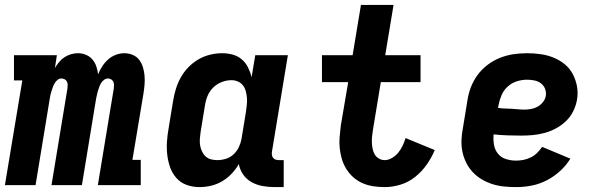

<svg xmlns="http://www.w3.org/2000/svg" viewBox="-28 -755 2448 783"><path d="M-8 0 63 -427H29V-530H204L196 -478Q204 -491 213.5 -502.5Q223 -514 235.5 -522Q248 -530 262 -534Q276 -538 290 -538Q307 -538 322.5 -531.5Q338 -525 348.5 -513Q359 -501 364.5 -485Q370 -469 372 -452Q379 -469 389 -484.5Q399 -500 413 -512.5Q427 -525 444.5 -531.5Q462 -538 479 -538Q497 -538 513.5 -531Q530 -524 540 -510.5Q550 -497 555 -480.5Q560 -464 561.5 -446Q563 -428 561.5 -410Q560 -392 557 -373L512 -103H546V0H371L436 -394Q437 -401 437 -408.5Q437 -416 434 -422Q431 -428 425 -431.5Q419 -435 412 -435Q404 -435 396.5 -429.5Q389 -424 384.5 -416.5Q380 -409 377 -401Q374 -393 371.5 -385Q369 -377 367.5 -369Q366 -361 364 -353L306 0H182L247 -394Q248 -401 248 -408.5Q248 -416 245 -422Q242 -428 236 -431.5Q230 -435 222 -435Q214 -435 207 -429.5Q200 -424 195.5 -416.5Q191 -409 188 -401Q185 -393 182.5 -385Q180 -377 178 -369Q176 -361 175 -353L117 0Z M785 8Q758 8 733 -1Q708 -10 691 -29.5Q674 -49 665.5 -73.5Q657 -98 654 -124.5Q651 -151 653 -179Q655 -207 660 -234L678 -344Q682 -369 689.5 -393Q697 -417 709.5 -439.5Q722 -462 740.5 -481Q759 -500 781.5 -513Q804 -526 829 -532Q854 -538 878 -538Q901 -538 922 -532Q943 -526 958.5 -512.5Q974 -499 983.5 -480Q993 -461 998 -440Q998 -440 998 -440Q998 -440 998 -440L1013 -530H1146L1081 -136Q1080 -129 1081 -122.5Q1082 -116 1086 -111Q1090 -106 1096.5 -104Q1103 -102 1109 -102H1129V8H1091Q1066 8 1042 3.5Q1018 -1 997.5 -12.5Q977 -24 963.5 -43.5Q950 -63 946 -86Q934 -65 916.5 -46.5Q899 -28 877.5 -15.5Q856 -3 832.5 2.5Q809 8 785 8ZM858 -102Q876 -102 893.5 -107.5Q911 -113 924.5 -125.5Q938 -138 946 -155Q954 -172 957 -189L975 -299Q977 -313 978.5 -327.5Q980 -342 979 -355.5Q978 -369 974.5 -382.5Q971 -396 963 -406.5Q955 -417 942.5 -422.5Q930 -428 916 -428Q896 -428 876.5 -420.5Q857 -413 842 -398.5Q827 -384 819 -365Q811 -346 808 -326L790 -216Q788 -203 787 -189Q786 -175 788 -162.5Q790 -150 795.5 -138Q801 -126 810 -117.5Q819 -109 831.5 -105.5Q844 -102 858 -102Z M1541 8Q1517 8 1494 4.5Q1471 1 1450.5 -8Q1430 -17 1413.5 -31.5Q1397 -46 1385 -65Q1373 -84 1366.5 -105.5Q1360 -127 1357.5 -150Q1355 -173 1357 -196.5Q1359 -220 1362 -244L1392 -420H1285V-530H1410L1444 -735H1577L1543 -530H1687V-420H1525L1493 -226Q1491 -213 1489.5 -200Q1488 -187 1488.5 -174Q1489 -161 1491.5 -148.5Q1494 -136 1500 -125.5Q1506 -115 1517 -108.5Q1528 -102 1541 -102Q1556 -102 1571 -111Q1586 -120 1596.5 -133Q1607 -146 1614 -161Q1621 -176 1626 -192L1745 -143Q1732 -112 1712 -83.5Q1692 -55 1665 -33.5Q1638 -12 1605.5 -2Q1573 8 1541 8Z M2077 8Q2052 8 2027 5.5Q2002 3 1979 -4.5Q1956 -12 1936 -24Q1916 -36 1900 -53Q1884 -70 1873.5 -91Q1863 -112 1858 -135.5Q1853 -159 1854 -184Q1855 -209 1860 -234L1878 -344Q1882 -372 1892 -398.5Q1902 -425 1919.5 -449Q1937 -473 1961 -491Q1985 -509 2012 -519.5Q2039 -530 2066.5 -534Q2094 -538 2122 -538Q2150 -538 2177.5 -534Q2205 -530 2229.5 -520Q2254 -510 2274.5 -493.5Q2295 -477 2307.5 -453.5Q2320 -430 2325 -403Q2330 -376 2325 -348Q2321 -324 2309.5 -301Q2298 -278 2279.5 -260.5Q2261 -243 2238.5 -231Q2216 -219 2191.5 -212.5Q2167 -206 2143.5 -204Q2120 -202 2096 -202Q2068 -202 2040.5 -203Q2013 -204 1985 -207Q1983 -186 1986.5 -165Q1990 -144 2002.5 -128.5Q2015 -113 2035 -106.5Q2055 -100 2077 -100Q2092 -100 2107 -103Q2122 -106 2136.5 -113Q2151 -120 2162.5 -131.5Q2174 -143 2183 -156L2298 -108Q2281 -80 2255.5 -57Q2230 -34 2200.5 -19Q2171 -4 2139.5 2Q2108 8 2077 8ZM2110 -308Q2124 -308 2138 -310.5Q2152 -313 2164.5 -320Q2177 -327 2186.5 -339Q2196 -351 2198 -365Q2200 -380 2194.5 -393.5Q2189 -407 2177.5 -415.5Q2166 -424 2151 -427Q2136 -430 2121 -430Q2101 -430 2080 -423.5Q2059 -417 2042.5 -402Q2026 -387 2017.5 -367Q2009 -347 2005 -326L2003 -315Q2016 -313 2029.5 -312.5Q2043 -312 2056.5 -311.5Q2070 -311 2083.5 -309.5Q2097 -308 2110 -308Z"/></svg>

Font: Iosevka Curly Slab XBdEx
Style: Italic
Weight: 800
Width: 7
Italic angle: -9°
Monospace: yes
Designer: Belleve Invis
Foundry: Belleve Invis
Version: Version 11.1.0; ttfautohint (v1.8.3)